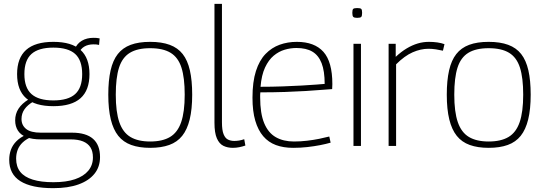

<svg xmlns="http://www.w3.org/2000/svg" viewBox="-20 -760 2828 1000"><path d="M257 220Q144 220 86 183.5Q28 147 28 72Q28 44 37 19.5Q46 -5 66 -25Q86 -45 118 -59L148 -49Q117 -36 98.5 -18.5Q80 -1 72 20.5Q64 42 64 66Q64 108 85.5 135Q107 162 150.5 175.5Q194 189 258 189Q325 189 370.5 173.5Q416 158 440 129Q464 100 464 60Q464 28 451 7.5Q438 -13 412.5 -23.5Q387 -34 348 -34H193Q148 -34 118 -45.5Q88 -57 73.5 -79.5Q59 -102 59 -133Q59 -167 76.5 -194Q94 -221 130 -243L154 -231Q124 -214 108 -191.5Q92 -169 92 -140Q92 -108 116 -88.5Q140 -69 193 -69H355Q428 -69 464.5 -37Q501 -5 501 58Q501 109 472 145Q443 181 389 200.5Q335 220 257 220ZM258 -207Q163 -207 116 -248.5Q69 -290 69 -374Q69 -458 116 -500Q163 -542 258 -542Q353 -542 399.5 -500Q446 -458 446 -374Q446 -290 399.5 -248.5Q353 -207 258 -207ZM258 -237Q335 -237 371.5 -270Q408 -303 408 -374Q408 -446 371.5 -479Q335 -512 258 -512Q181 -512 144 -479Q107 -446 107 -374Q107 -303 144 -270Q181 -237 258 -237ZM388 -481 369 -504Q381 -533 406.5 -548Q432 -563 467 -563Q476 -563 483 -562.5Q490 -562 499 -560L496 -526Q489 -528 482 -528.5Q475 -529 467 -529Q439 -529 419.5 -517.5Q400 -506 388 -481Z M544 -267Q544 -341 556 -393.5Q568 -446 593.5 -478.5Q619 -511 660.5 -526.5Q702 -542 762 -542Q822 -542 864 -526.5Q906 -511 931.5 -478.5Q957 -446 969 -393.5Q981 -341 981 -267Q981 -191 968 -138Q955 -85 929 -52.5Q903 -20 861.5 -5Q820 10 762 10Q705 10 663.5 -5Q622 -20 596 -52.5Q570 -85 557 -138Q544 -191 544 -267ZM583 -267Q583 -177 601.5 -123.5Q620 -70 659.5 -46.5Q699 -23 762 -23Q826 -23 865.5 -46.5Q905 -70 923.5 -123.5Q942 -177 942 -267Q942 -355 925 -408Q908 -461 868.5 -485Q829 -509 762 -509Q696 -509 656.5 -485Q617 -461 600 -408Q583 -355 583 -267Z M1136 -740V-123Q1136 -82 1144.5 -61Q1153 -40 1167.5 -33Q1182 -26 1200 -26Q1212 -26 1225 -28Q1238 -30 1252 -35L1258 -2Q1244 3 1227 6.5Q1210 10 1193 10Q1165 10 1143.5 -0.5Q1122 -11 1109.5 -39.5Q1097 -68 1097 -121V-740Z M1507 10Q1456 10 1417 -4.5Q1378 -19 1351 -50.5Q1324 -82 1309.5 -131.5Q1295 -181 1295 -251Q1295 -334 1313 -390Q1331 -446 1363 -479Q1395 -512 1436.5 -527Q1478 -542 1526 -542Q1618 -542 1664.5 -490Q1711 -438 1711 -322Q1711 -317 1710.5 -309.5Q1710 -302 1710 -296Q1692 -295 1656.5 -292Q1621 -289 1572.5 -286Q1524 -283 1464 -281Q1404 -279 1336 -279Q1335 -272 1335 -266Q1335 -260 1335 -253Q1335 -169 1356 -118.5Q1377 -68 1416.5 -45.5Q1456 -23 1511 -23Q1545 -23 1579 -27Q1613 -31 1642.5 -37Q1672 -43 1695 -49L1702 -17Q1678 -10 1647 -4Q1616 2 1580.5 6Q1545 10 1507 10ZM1337 -308Q1397 -308 1452 -310Q1507 -312 1552 -314.5Q1597 -317 1628 -319.5Q1659 -322 1671 -323Q1671 -390 1655 -431Q1639 -472 1607 -491Q1575 -510 1524 -510Q1493 -510 1462.5 -501Q1432 -492 1405.5 -470Q1379 -448 1360.5 -408.5Q1342 -369 1337 -308Z M1840 -667Q1825 -667 1820 -672Q1815 -677 1815 -693Q1815 -709 1819.5 -713.5Q1824 -718 1840 -718Q1857 -718 1861.5 -713.5Q1866 -709 1866 -693Q1866 -677 1861.5 -672Q1857 -667 1840 -667ZM1821 0V-532H1860V0Z M2041 -532V-464Q2070 -491 2098.5 -508Q2127 -525 2155.5 -533.5Q2184 -542 2214 -542Q2237 -542 2258 -539Q2279 -536 2295 -530L2287 -496Q2270 -500 2250 -503Q2230 -506 2212 -506Q2171 -506 2129 -487.5Q2087 -469 2043 -425V0H2004V-532Z M2307 -267Q2307 -341 2319 -393.5Q2331 -446 2356.5 -478.5Q2382 -511 2423.5 -526.5Q2465 -542 2525 -542Q2585 -542 2627 -526.5Q2669 -511 2694.5 -478.5Q2720 -446 2732 -393.5Q2744 -341 2744 -267Q2744 -191 2731 -138Q2718 -85 2692 -52.5Q2666 -20 2624.5 -5Q2583 10 2525 10Q2468 10 2426.5 -5Q2385 -20 2359 -52.5Q2333 -85 2320 -138Q2307 -191 2307 -267ZM2346 -267Q2346 -177 2364.5 -123.5Q2383 -70 2422.5 -46.5Q2462 -23 2525 -23Q2589 -23 2628.5 -46.5Q2668 -70 2686.5 -123.5Q2705 -177 2705 -267Q2705 -355 2688 -408Q2671 -461 2631.5 -485Q2592 -509 2525 -509Q2459 -509 2419.5 -485Q2380 -461 2363 -408Q2346 -355 2346 -267Z"/></svg>

Font: Georama ExtraLight
Style: Regular
Weight: 250
Version: Version 1.001